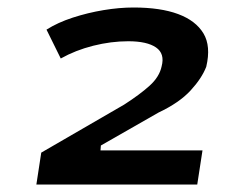

<svg xmlns="http://www.w3.org/2000/svg" viewBox="-20 -730 610 512"><path d="M77 -238 90 -323 311 -451Q353 -478 379 -501.5Q405 -525 411 -553Q420 -587 396 -603.5Q372 -620 322 -620Q276 -620 228.5 -608Q181 -596 142 -574L104 -651Q134 -670 174 -683Q214 -696 256 -703Q298 -710 336 -710Q408 -710 455 -692.5Q502 -675 522.5 -641Q543 -607 530 -552Q518 -521 488 -488.5Q458 -456 403 -430L249 -342L248 -329H520L506 -238Z"/></svg>

Font: Nunito Sans 7pt Expanded
Style: Bold Italic
Weight: 700
Width: 7
Italic angle: -9°
Designer: Vernon Adams
Foundry: Vernon Adams
Version: Version 3.101;gftools[0.9.27]